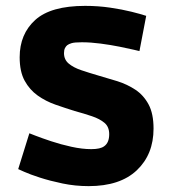

<svg xmlns="http://www.w3.org/2000/svg" viewBox="-20 -621 577 654"><path d="M282 13Q236 13 193 4Q150 -5 116 -16Q82 -27 62 -36Q42 -45 42 -45L80 -167Q80 -167 100.5 -159Q121 -151 154 -140Q187 -129 223.5 -121Q260 -113 291 -113Q322 -113 335 -123Q352 -135 352 -164Q352 -189 336 -202.5Q320 -216 293.5 -225Q267 -234 234 -243Q202 -253 169 -264.5Q136 -276 108.5 -295.5Q81 -315 64 -346Q47 -377 47 -426Q47 -505 100 -553Q153 -601 270 -601Q314 -601 355 -595Q396 -589 428 -581Q460 -573 478 -567L455 -447Q455 -447 436 -451.5Q417 -456 387 -462Q357 -468 323 -472.5Q289 -477 259 -477Q234 -477 224 -474Q214 -471 209 -467Q205 -464 201.5 -457.5Q198 -451 198 -440Q198 -418 214 -404.5Q230 -391 256.5 -382Q283 -373 314 -364Q346 -355 379.5 -344.5Q413 -334 441 -315.5Q469 -297 486 -265.5Q503 -234 503 -183Q503 -95 446 -41Q389 13 282 13Z"/></svg>

Font: Ruda SemiBold
Style: Bold
Weight: 900
Designer: Mariela Monsalve and Angelina Sanchez
Foundry: Mariela Monsalve and Angelina Sanchez
Version: Version 2.000